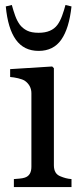

<svg xmlns="http://www.w3.org/2000/svg" viewBox="-20 -756 333 776"><path d="M269 0H36.1V-32.2Q47.4 -33.2 59.3 -34.2Q71.3 -35.2 80.1 -38.1Q93.8 -42.5 100.3 -53.5Q106.9 -64.5 106.9 -82V-379.4Q106.9 -395 99.9 -408Q92.8 -420.9 80.1 -429.7Q70.8 -435.5 53.2 -439.7Q35.6 -443.8 21 -444.8V-476.6L190.9 -487.3L197.8 -480.5V-87.9Q197.8 -70.8 204.3 -59.6Q210.9 -48.3 225.1 -43Q235.8 -38.6 246.1 -35.9Q256.3 -33.2 269 -32.2ZM269 -730Q259.3 -640.6 227.5 -595.5Q195.8 -550.3 136.2 -550.3Q76.7 -550.3 44.2 -595.5Q11.7 -640.6 3.4 -730L27.8 -735.8Q34.2 -712.4 41.5 -692.1Q48.8 -671.9 60.1 -656.2Q71.8 -641.1 89.4 -632.3Q106.9 -623.5 136.2 -623.5Q162.6 -623.5 181.4 -631.6Q200.2 -639.6 211.9 -655.3Q223.1 -670.4 231.2 -692.9Q239.3 -715.3 244.6 -735.8Z"/></svg>

Font: UniBurma_GGSerif
Style: Book
Weight: 400
Designer: Victor San Kho Lin (for Burmese only and related typography optimization with it)
Foundry: http://www.unimm.org
Version: 2.0